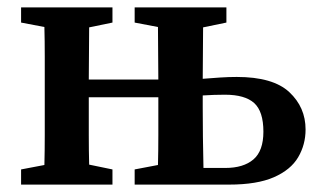

<svg xmlns="http://www.w3.org/2000/svg" viewBox="-20 -499 870 519"><path d="M528 -210Q528 -175 528.5 -129Q529 -83 530 -45H589Q638 -45 665 -68Q692 -91 692 -143Q692 -198 667 -220.5Q642 -243 588 -243Q574 -243 558.5 -242.5Q543 -242 528 -241ZM344 -438V-479H592V-438L529 -425Q529 -393 528.5 -355.5Q528 -318 528 -286Q552 -288 575.5 -289.5Q599 -291 620 -291Q718 -291 762 -250Q806 -209 806 -149Q806 -108 786 -74Q766 -40 720.5 -20Q675 0 599 0H344V-41L407 -53Q408 -91 408 -134Q408 -177 408 -210V-236H220V-210Q220 -177 220 -134Q220 -91 221 -54L284 -41V0H37V-41L100 -53Q101 -91 101 -134Q101 -177 101 -210V-269Q101 -302 101 -345.5Q101 -389 100 -426L37 -438V-479H284V-438L221 -425Q221 -392 220.5 -354Q220 -316 220 -284H408Q408 -316 407.5 -354.5Q407 -393 407 -426Z"/></svg>

Font: Source Serif 4 Semibold
Style: Regular
Weight: 600
Designer: Frank Grießhammer
Foundry: Adobe
Version: Version 4.005;hotconv 1.1.0;makeotfexe 2.6.0